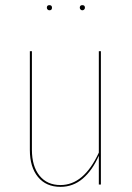

<svg xmlns="http://www.w3.org/2000/svg" viewBox="-20 -717 512 746"><path d="M372 0H364V-112Q339 -55 301.5 -23Q264 9 215 9Q159 9 127.5 -29.5Q96 -68 96 -134V-518H104V-135Q104 -71 133.5 -34.5Q163 2 215 2Q306 2 364 -124V-518H372ZM182 -687Q182 -677 172 -677Q168 -677 165 -680Q162 -683 162 -687Q162 -697 172 -697Q182 -697 182 -687ZM310 -687Q310 -683 307 -680Q304 -677 300 -677Q296 -677 293 -680Q290 -683 290 -687Q290 -697 300 -697Q310 -697 310 -687Z"/></svg>

Font: Fira Sans Compressed Eight
Style: Regular
Weight: 100
Width: 1
Designer: bBox Type GmbH & Carrois Corporate GbR & Edenspiekermann AG
Foundry: bBox Type GmbH & Carrois Corporate GbR & Edenspiekermann AG
Version: Version 4.301